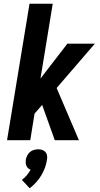

<svg xmlns="http://www.w3.org/2000/svg" viewBox="-20 -755 540 1034"><path d="M275 0 207 -190 166 -143 143 0H18L139 -735H264L198 -332L343 -520H491L285 -281L405 0ZM140 259 98 214Q112 203 124 189Q136 175 145 159Q137 156 131.5 151Q126 146 122.5 138.5Q119 131 118.5 122.5Q118 114 119 105Q121 94 126.5 83Q132 72 141 64Q150 56 162.5 52.5Q175 49 186 49Q197 49 207.5 52.5Q218 56 225 64Q232 72 233.5 83Q235 94 233 105Q230 127 222 148.5Q214 170 202 190Q190 210 174 227.5Q158 245 140 259Z"/></svg>

Font: Iosevka Extrabold Oblique
Style: Regular
Weight: 800
Italic angle: -9°
Monospace: yes
Designer: Belleve Invis
Foundry: Belleve Invis
Version: Version 32.5.0; ttfautohint (v1.8.4)